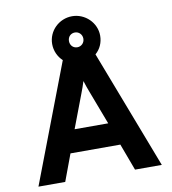

<svg xmlns="http://www.w3.org/2000/svg" viewBox="-93 -944 917 1024"><g transform="rotate(-10 366.0 -432.0)"><path d="M32 0H177L231 -145H501L555 0H700L454 -642C481 -665 496 -699 496 -736C496 -807 436 -864 366 -864C295 -864 236 -807 236 -736C236 -699 252 -665 277 -642ZM366 -696C343 -696 327 -713 327 -736C327 -759 343 -776 366 -776C387 -776 405 -759 405 -736C405 -713 387 -696 366 -696ZM275 -268 344 -450C350 -466 361 -495 366 -513C371 -495 382 -466 388 -450L457 -268Z"/></g></svg>

Font: Overpass ExtraBold
Style: Regular
Weight: 800
Designer: Delve Withrington, Thomas Jockin
Foundry: Delve Fonts
Version: Version 3.000;DELV;Overpass